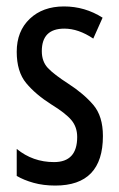

<svg xmlns="http://www.w3.org/2000/svg" viewBox="-20 -567 371 597"><path d="M300 -144Q300 -206 270 -241Q240 -276 192 -307Q147 -336 128.5 -356Q110 -376 110 -408Q110 -478 180 -478Q224 -478 270 -447L299 -512Q244 -547 179 -547Q113 -547 72.5 -508.5Q32 -470 32 -406Q32 -344 61.5 -308.5Q91 -273 140 -242Q184 -215 202 -193.5Q220 -172 220 -141Q220 -63 148 -63Q82 -63 32 -104V-20Q54 -7 84.5 1.5Q115 10 152 10Q300 10 300 -144Z"/></svg>

Font: Noto Sans Display Condensed
Style: Regular
Weight: 400
Width: 3
Designer: Monotype Design Team
Foundry: Monotype Imaging Inc.
Version: Version 1.900